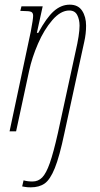

<svg xmlns="http://www.w3.org/2000/svg" viewBox="-20 -563 429 823"><path d="M75 236 81 210Q98 215 119 215Q144 215 161 197.5Q178 180 193.5 136Q209 92 228 8L304 -342Q321 -415 321 -453Q321 -479 311 -498.5Q301 -518 277 -518Q240 -518 204.5 -477Q169 -436 143 -376Q117 -316 105 -260L49 0H21L112 -428Q122 -481 122 -495Q122 -508 114 -512Q106 -516 77 -516H67L72 -536H163L138 -422H144Q179 -487 210.5 -515Q242 -543 279 -543Q315 -543 332 -517Q349 -491 349 -453Q349 -418 341 -383Q333 -348 332 -342L256 8Q235 108 215 157.5Q195 207 171.5 223.5Q148 240 112 240Q96 240 86 238Q76 236 75 236Z"/></svg>

Font: Noto Serif CondThin
Style: Italic
Weight: 250
Width: 3
Italic angle: -12°
Designer: Monotype Design Team
Foundry: Monotype Imaging Inc.
Version: Version 1.001